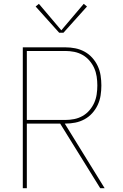

<svg xmlns="http://www.w3.org/2000/svg" viewBox="-20 -982 640 1002"><path d="M99 0V-735H321Q347 -735 372.5 -730Q398 -725 421 -712.5Q444 -700 461.5 -680.5Q479 -661 490 -637.5Q501 -614 505 -588Q509 -562 509 -536Q509 -510 505 -484Q501 -458 490 -434.5Q479 -411 461.5 -391.5Q444 -372 421 -359.5Q398 -347 372.5 -342Q347 -337 321 -337H318L526 0H503L294 -337H120V0ZM120 -356H321Q344 -356 367 -360.5Q390 -365 410.5 -376.5Q431 -388 446.5 -406Q462 -424 471.5 -445Q481 -466 484.5 -489.5Q488 -513 488 -536Q488 -559 484.5 -582.5Q481 -606 471.5 -627Q462 -648 446.5 -666Q431 -684 410.5 -695.5Q390 -707 367 -711.5Q344 -716 321 -716H120ZM289 -811 166 -948 183 -962 300 -824 417 -962 434 -948 311 -811Z"/></svg>

Font: Iosevka SS04 Thin Extended
Style: Regular
Weight: 100
Width: 7
Monospace: yes
Designer: Belleve Invis
Foundry: Belleve Invis
Version: Version 19.0.0; ttfautohint (v1.8.4)